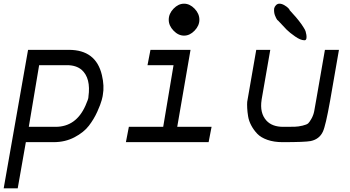

<svg xmlns="http://www.w3.org/2000/svg" viewBox="-23 -770 1897 1040"><path d="M-3 250 129 -500H350Q497 -500 529 -363Q543 -304 534 -256Q534 -251 528 -228Q522 -205 504 -165Q486 -125 458.5 -89Q431 -53 380.5 -26.5Q330 0 268 0H117L73 250ZM133 -83H278Q389 -83 440 -198Q456 -234 456 -244V-246Q470 -347 419 -392Q389 -417 340 -417H189Z M1057 -663Q1057 -631 1031 -604Q1005 -577 974 -577Q943 -577 917 -604Q891 -631 891 -663Q891 -696 917 -723Q943 -750 974 -750Q1005 -750 1031 -723Q1057 -696 1057 -663ZM659 0 675 -83H861L917 -417H776L792 -500H1009L937 -83H1123L1107 0Z M1625 -552Q1605 -552 1575.5 -572.5Q1546 -593 1529.5 -609.5Q1513 -626 1482 -660Q1481 -659 1478.5 -662.5Q1476 -666 1472.5 -672.5Q1469 -679 1466 -687.5Q1463 -696 1462 -705Q1461 -714 1462 -724Q1464 -734 1472 -742Q1480 -750 1490 -750H1491Q1503 -750 1517 -742Q1531 -734 1539 -725.5Q1547 -717 1545 -716Q1549 -711 1562 -697Q1575 -683 1580 -677Q1585 -671 1595.5 -658Q1606 -645 1610.5 -638Q1615 -631 1622.5 -619.5Q1630 -608 1632.5 -599.5Q1635 -591 1636.5 -581.5Q1638 -572 1637 -563Q1635 -552 1627 -552ZM1507 0Q1461 0 1425.5 -12.5Q1390 -25 1370.5 -45.5Q1351 -66 1338 -90.5Q1325 -115 1321 -139.5Q1317 -164 1316 -184.5Q1315 -205 1316 -218L1318 -230L1365 -500H1441L1394 -230V-229Q1383 -158 1420 -117Q1451 -83 1511 -83Q1554 -83 1573.5 -83.5Q1593 -84 1616 -89.5Q1639 -95 1646.5 -102Q1654 -109 1664.5 -128Q1675 -147 1679 -168Q1683 -189 1690 -230L1737 -500H1813L1765 -224Q1741 -89 1726 -57Q1707 -16 1660 -6Q1629 0 1507 0Z"/></svg>

Font: Hermit LightItalic
Style: Regular
Weight: 300
Italic angle: -10°
Designer: Pablo Caro
Version: Version 2.000;PS 002.000;hotconv 1.0.88;makeotf.lib2.5.64775